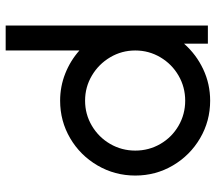

<svg xmlns="http://www.w3.org/2000/svg" viewBox="-62 -499 761 677"><g transform="rotate(90 318.5 -160.5)"><path d="M158 -60V200H70V-513H134V-429Q172 -472 224 -496.5Q276 -521 335 -521Q407 -521 467.5 -485.5Q528 -450 563.5 -389.5Q599 -329 599 -257Q599 -185 563.5 -124Q528 -63 467.5 -27.5Q407 8 335 8Q285 8 239.5 -10Q194 -28 158 -60ZM511 -257Q511 -305 487.5 -345.5Q464 -386 423.5 -409.5Q383 -433 335 -433Q287 -433 246.5 -409.5Q206 -386 182 -345.5Q158 -305 158 -257Q158 -209 182 -168.5Q206 -128 246.5 -104Q287 -80 335 -80Q383 -80 423.5 -104Q464 -128 487.5 -168.5Q511 -209 511 -257Z"/></g></svg>

Font: Lineal
Style: Regular
Weight: 400
Designer: Created by Frank Adebiaye with contributions from Anton Moglia & Ariel Martín Pérez
Created by Frank ADEBIAYE with FontF
Foundry: Velvetyne Type Foundry
Version: Version 2.000